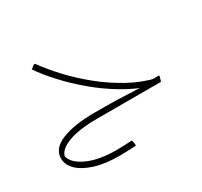

<svg xmlns="http://www.w3.org/2000/svg" viewBox="-122 -524 931 885"><g transform="rotate(-30 344.0 -81.0)"><path d="M570 -4Q499 -27 432.5 -66.5Q366 -106 308.5 -154.5Q251 -203 205 -253Q159 -303 129 -347L148 -362H155Q187 -317 234.5 -265.5Q282 -214 342 -165Q402 -116 470 -78.5Q538 -41 611 -24ZM279 0V-30H309Q362 -30 412.5 -28.5Q463 -27 496.5 -25Q530 -23 530 -23L564 -30H623V-23L616 0ZM282 200Q205 200 151 183Q97 166 68.5 138Q40 110 40 76Q40 23 105.5 -3.5Q171 -30 279 -30V0Q179 0 123.5 21Q68 42 60 76Q70 116 129.5 143Q189 170 282 170Q299 170 321 169Q343 168 365 167L369 188V197Q344 198 321 199Q298 200 282 200Z"/></g></svg>

Font: Fustat ExtraLight
Style: Regular
Weight: 250
Designer: Mohamed Gaber, Khaled Hosny, Laura Garcia Mut
Foundry: Kief Type Foundry, Alif Type Foundry, Hard Type Foundry
Version: Version 1.007